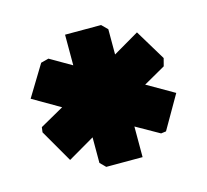

<svg xmlns="http://www.w3.org/2000/svg" viewBox="-68 -645 594 551"><g transform="rotate(-15 229.0 -369.5)"><path d="M168 -568H275L292 -551V-476L369 -521L424 -430L418 -407L353 -370L433 -324L376 -225L361 -223L292 -262V-171H184L168 -187V-263L89 -217L33 -314L35 -329L106 -369L25 -416L81 -508L104 -514L168 -477Z"/></g></svg>

Font: Chau Philomene One
Style: Regular
Weight: 400
Designer: Vicente Lamonaca
Foundry: TipoType
Version: Version 1.002